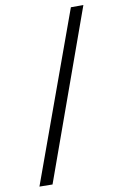

<svg xmlns="http://www.w3.org/2000/svg" viewBox="-98 -880 639 1014"><g transform="rotate(-10 221.0 -372.5)"><path d="M424 -825 99 80 29 79 357 -825Z"/></g></svg>

Font: Yaldevi
Style: Regular
Weight: 400
Designer: Sol Matas, Rajitha Manaperi, Kosala Senevirathne
Foundry: Mooniak
Version: Version 1.100